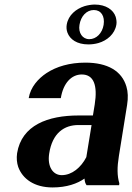

<svg xmlns="http://www.w3.org/2000/svg" viewBox="-20 -813 581 843"><path d="M55 -140C52 -118 54 -98 60 -80C79 -28 130 10 211 10C273 10 320 -7 351 -29C352 -17 354 -8 360 0H503L504 -8C494 -41 494 -79 502 -128L538 -352C543 -383 542 -410 535 -433C515 -501 453 -538 355 -538C286 -538 228 -521 184 -492C148 -468 114 -431 106 -382H247C258 -450 295 -486 339 -486C392 -486 409 -438 396 -355L388 -306H325C191 -306 75 -264 55 -140ZM273 -705C271 -693 272 -681 276 -670C287 -640 318 -618 368 -618C383 -618 398 -620 412 -624C450 -635 484 -663 491 -705C493 -716 491 -728 488 -739C478 -770 445 -793 396 -793C381 -793 365 -790 351 -786C314 -774 280 -747 273 -705ZM196 -139C210 -230 263 -264 324 -264H382L359 -123C336 -78 296 -44 251 -44C212 -44 187 -82 196 -139ZM329 -704C335 -742 360 -769 392 -769C424 -769 441 -742 435 -704C429 -667 403 -641 372 -641C342 -641 323 -669 329 -704Z"/></svg>

Font: Aerodynamic
Style: Obl
Weight: 500
Designer: Google
Version: Version 2.000980; 2014